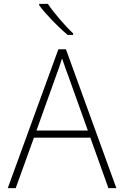

<svg xmlns="http://www.w3.org/2000/svg" viewBox="-20 -970 640 990"><path d="M329 -790H357V-798C315 -837 255 -907 227 -950H182V-943C214 -899 277 -833 329 -790ZM20 0H61L155 -260H446L539 0H580L320 -716H281ZM268 -576C278 -602 290 -637 300 -669C310 -637 324 -601 333 -576L433 -297H168Z"/></svg>

Font: Noto Sans Mono ExtraLight
Style: Regular
Weight: 200
Designer: Monotype Design Team
Foundry: Monotype Imaging Inc.
Version: Version 2.014